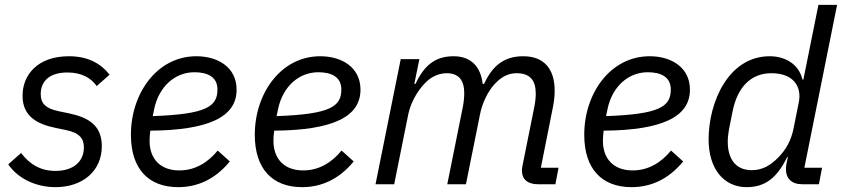

<svg xmlns="http://www.w3.org/2000/svg" viewBox="-20 -760 3475 792"><path d="M209 12C319 12 400 -53 400 -157C400 -243 345 -276 262 -293L223 -301C165 -313 148 -336 148 -372C148 -424 183 -461 258 -461C319 -461 356 -437 379 -405L432 -452C393 -501 340 -528 264 -528C135 -528 73 -451 73 -365C73 -280 133 -248 211 -232L250 -224C310 -212 326 -187 326 -152C326 -89 277 -55 209 -55C149 -55 103 -81 67 -129L14 -82C55 -22 130 12 209 12Z M715 12C789 12 864 -16 928 -94L878 -139C838 -90 785 -57 720 -57C640 -57 597 -106 597 -179C597 -190 598 -207 600 -221C840 -223 956 -277 956 -390C956 -483 878 -528 790 -528C628 -528 520 -375 520 -204C520 -64 592 12 715 12ZM782 -462C831 -462 877 -446 877 -391C877 -320 831 -289 610 -281L616 -310C635 -402 701 -462 782 -462Z M1226 12C1300 12 1375 -16 1439 -94L1389 -139C1349 -90 1296 -57 1231 -57C1151 -57 1108 -106 1108 -179C1108 -190 1109 -207 1111 -221C1351 -223 1467 -277 1467 -390C1467 -483 1389 -528 1301 -528C1139 -528 1031 -375 1031 -204C1031 -64 1103 12 1226 12ZM1293 -462C1342 -462 1388 -446 1388 -391C1388 -320 1342 -289 1121 -281L1127 -310C1146 -402 1212 -462 1293 -462Z M1606 0 1664 -288C1672 -328 1697 -381 1734 -418C1757 -442 1788 -458 1823 -458C1872 -458 1895 -429 1895 -376C1895 -359 1893 -338 1889 -318L1825 0H1902L1960 -288C1968 -330 1991 -384 2024 -417C2051 -445 2079 -458 2111 -458C2166 -458 2190 -429 2190 -374C2190 -358 2188 -339 2184 -319L2136 -80C2134 -70 2133 -64 2133 -57C2133 -18 2159 0 2199 0H2271L2284 -68H2211L2261 -319C2266 -344 2268 -366 2268 -386C2268 -476 2224 -528 2138 -528C2062 -528 2012 -491 1977 -414H1971C1963 -485 1923 -528 1851 -528C1776 -528 1730 -491 1694 -414H1689L1710 -516H1633L1529 0Z M2585 12C2659 12 2734 -16 2798 -94L2748 -139C2708 -90 2655 -57 2590 -57C2510 -57 2467 -106 2467 -179C2467 -190 2468 -207 2470 -221C2710 -223 2826 -277 2826 -390C2826 -483 2748 -528 2660 -528C2498 -528 2390 -375 2390 -204C2390 -64 2462 12 2585 12ZM2652 -462C2701 -462 2747 -446 2747 -391C2747 -320 2701 -289 2480 -281L2486 -310C2505 -402 2571 -462 2652 -462Z M3358 0 3371 -68H3298L3433 -740H3356L3294 -432H3290C3275 -497 3217 -528 3155 -528C2984 -528 2903 -337 2903 -185C2903 -63 2966 12 3060 12C3136 12 3185 -26 3227 -112H3230L3225 -89C3223 -79 3222 -70 3222 -62C3222 -25 3244 0 3289 0ZM3081 -58C3012 -58 2982 -108 2982 -175C2982 -192 2984 -209 2987 -226L3002 -301C3022 -401 3078 -458 3162 -458C3254 -458 3288 -402 3275 -338L3254 -233C3244 -181 3222 -142 3189 -109C3159 -79 3126 -58 3081 -58Z"/></svg>

Font: LVC Sans
Style: Italic
Weight: 400
Italic angle: -11.31°
Designer: Mike Abbink, Paul van der Laan, Pieter van Rosmalen
Foundry: Bold Monday
Version: Version 3.0